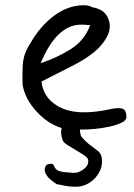

<svg xmlns="http://www.w3.org/2000/svg" viewBox="-20 -506 509 732"><path d="M295 -12Q258 -12 230.5 -15Q203 -18 167 -40Q130 -64 101.5 -102.5Q73 -141 66 -184Q65 -227 66.5 -254Q68 -281 75.5 -301.5Q83 -322 97 -343Q132 -405 185.5 -445.5Q239 -486 300 -486Q319 -486 333 -478Q376 -471 391 -439Q406 -407 391 -372Q372 -334 338.5 -307Q305 -280 256 -255Q207 -230 138 -195Q145 -136 196 -104Q247 -72 329 -79Q366 -82 396 -89Q426 -96 444 -92.5Q462 -89 462 -60Q462 -47 443 -38Q424 -29 396.5 -23Q369 -17 341 -14.5Q313 -12 295 -12ZM135 -265Q200 -287 251 -319.5Q302 -352 324 -410Q314 -411 305.5 -411.5Q297 -412 289 -412Q196 -412 135 -265ZM196 196Q179 185 168 174.5Q157 164 151 148Q149 138 153 129.5Q157 121 164 120Q178 117 181.5 120Q185 123 187 129Q189 135 196 141Q203 147 224 150Q242 152 259.5 153Q277 154 293 143Q305 136 311.5 126Q318 116 316 103Q314 95 300 85.5Q286 76 268.5 66Q251 56 236.5 46.5Q222 37 219 29Q210 4 214.5 -16Q219 -36 235 -58Q242 -74 260 -76.5Q278 -79 293 -72Q308 -65 307 -52Q307 -44 299.5 -37Q292 -30 287 -19Q282 -8 289 13Q306 34 323 46.5Q340 59 352 68.5Q364 78 367 91Q373 121 360 147.5Q347 174 321.5 190.5Q296 207 266 206Q248 206 229.5 202.5Q211 199 196 196Z"/></svg>

Font: Mynerve
Style: Regular
Weight: 400
Designer: Carolina Short
Foundry: Carolina Short
Version: Version 1.000; ttfautohint (v1.8.4.7-5d5b)